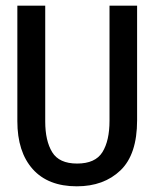

<svg xmlns="http://www.w3.org/2000/svg" viewBox="-20 -643 540 675"><path d="M250 12Q149 12 95 -48.5Q41 -109 41 -217V-623H139V-216Q139 -148 163.5 -108Q188 -68 251 -68Q315 -68 340 -108Q365 -148 365 -219V-623H462V-220Q462 -100 403.5 -44Q345 12 250 12Z"/></svg>

Font: Inconsolata SemiBold
Style: Regular
Weight: 600
Monospace: yes
Designer: Raph Levien, Cyreal, Brenton Simpson
Foundry: Raph Levien, Cyreal, Google
Version: Version 3.100; ttfautohint (v1.8.4.7-5d5b)